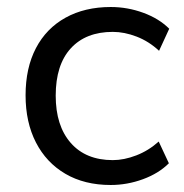

<svg xmlns="http://www.w3.org/2000/svg" viewBox="-20 -519 525 548"><path d="M296 9Q221 9 166.5 -23Q112 -55 82.5 -112.5Q53 -170 53 -247Q53 -325 82.5 -381.5Q112 -438 167 -468.5Q222 -499 296 -499Q344 -499 389 -482.5Q434 -466 463 -437L434 -374Q405 -401 370 -414.5Q335 -428 302 -428Q225 -428 182 -381Q139 -334 139 -246Q139 -160 182 -111Q225 -62 302 -62Q334 -62 369 -75.5Q404 -89 433 -115L462 -53Q433 -24 388 -7.5Q343 9 296 9Z"/></svg>

Font: Nunito Sans 10pt
Style: Regular
Weight: 400
Designer: Vernon Adams
Foundry: Vernon Adams
Version: Version 3.101;gftools[0.9.27]